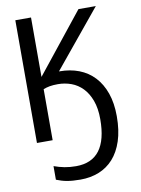

<svg xmlns="http://www.w3.org/2000/svg" viewBox="-102 -782 805 1100"><g transform="rotate(-10 300.0 -232.0)"><path d="M242.2 -311Q214.4 -311 194.3 -307.4Q174.3 -303.7 157.2 -296.9V0H65.9V-713.9H157.2V-368.2L433.1 -713.9H534.2L261.2 -381.8H264.2Q326.2 -381.8 377.4 -362.1Q428.7 -342.3 465.6 -303Q502.4 -263.7 522.7 -205.8Q543 -147.9 543 -71.8Q543 11.2 522.9 71.8Q502.9 132.3 467.3 171.9Q431.6 211.4 382.8 230.7Q334 250 275.9 250Q252 250 232.9 248.5Q213.9 247.1 197.3 244.1Q180.7 241.2 166 236.6Q151.4 231.9 136.2 226.1V147Q167 158.2 197.8 164.1Q228.5 169.9 264.2 169.9Q446.8 169.9 446.8 -71.8Q446.8 -134.8 429.9 -180.2Q413.1 -225.6 385 -254.6Q356.9 -283.7 319.8 -297.4Q282.7 -311 242.2 -311Z"/></g></svg>

Font: WenQuanYi Micro Hei Mono
Style: Regular
Weight: 400
Foundry: Ascender Corporation
Version: Version 0.2.0-beta